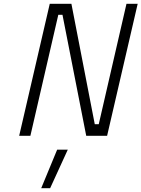

<svg xmlns="http://www.w3.org/2000/svg" viewBox="-20 -715 745 1011"><path d="M281 73H337L244 276H197ZM242 -695H356L479 -61H500L646 -695H705L544 0H434L309 -637H287L140 0H81Z"/></svg>

Font: Cairo Light
Style: Italic
Weight: 300
Italic angle: -13°
Designer: Mohamed Gaber, Accademia di Belle Arti di Urbino and others
Foundry: Kief Type Foundry, Accademia di Belle Arti di Urbino and others
Version: Version 3.011